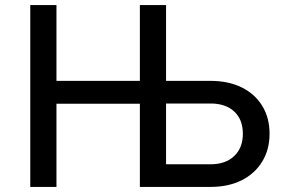

<svg xmlns="http://www.w3.org/2000/svg" viewBox="-20 -735 1124 755"><path d="M99 0V-715H202V-417H530V-715H633V-417H808Q878 -417 930 -391.5Q982 -366 1011 -319Q1040 -272 1040 -209Q1040 -147 1011 -99.5Q982 -52 930 -26Q878 0 808 0H530V-327H202V0ZM808 -328H633V-89H808Q867 -89 901 -121.5Q935 -154 935 -209Q935 -265 901 -296.5Q867 -328 808 -328Z"/></svg>

Font: Wix Madefor Text Medium
Style: Regular
Weight: 500
Designer: Dalton Maag Ltd
Foundry: Dalton Maag Ltd
Version: Version 3.100